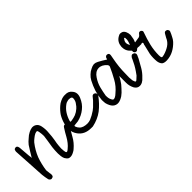

<svg xmlns="http://www.w3.org/2000/svg" viewBox="8 -453 735 735"><g transform="rotate(-45 376.0 -85.0)"><path d="M61.5 -135.7Q69.3 -145.5 79.1 -153.3Q87.9 -162.1 99.6 -168Q101.6 -168.9 104.5 -169.9Q107.4 -171.9 110.4 -171.9Q115.2 -173.8 120.1 -173.8Q127.9 -173.8 133.8 -169.9Q143.6 -164.1 146.5 -150.4Q150.4 -131.8 148.4 -114.3Q147.5 -95.7 144.5 -78.1Q141.6 -64.5 140.6 -51.8Q138.7 -38.1 140.6 -24.4Q141.6 -14.6 144.5 -13.7Q147.5 -11.7 155.3 -18.6Q165 -26.4 171.9 -35.2Q179.7 -44.9 185.5 -55.7Q190.4 -63.5 194.3 -71.3Q199.2 -79.1 204.1 -86.9Q207 -91.8 210.9 -92.8Q214.8 -93.8 219.7 -91.8Q223.6 -89.8 224.6 -85Q225.6 -84 225.6 -82Q224.6 -80.1 223.6 -77.1Q211.9 -57.6 201.2 -38.1Q190.4 -18.6 171.9 -2.9Q168 1 162.1 3.9Q157.2 6.8 151.4 8.8Q141.6 11.7 133.8 8.8Q127 4.9 122.1 -3.9Q119.1 -10.7 118.2 -18.6Q117.2 -26.4 117.2 -33.2Q117.2 -49.8 119.1 -65.4Q122.1 -81.1 124 -96.7Q126 -107.4 127 -118.2Q127 -128.9 125 -140.6Q124 -148.4 121.1 -150.4Q118.2 -151.4 110.4 -148.4Q102.5 -144.5 95.7 -138.7Q88.9 -133.8 83 -127Q64.5 -103.5 53.7 -76.2Q43.9 -48.8 40 -19.5Q40 -14.6 41 -10.7Q42 -5.9 42 -1Q42 1 43 2.9Q43 4.9 43 6.8Q43 11.7 41 14.6Q39.1 17.6 34.2 17.6Q33.2 18.6 32.2 18.6Q29.3 18.6 26.4 16.6Q23.4 14.6 21.5 10.7Q19.5 2.9 18.6 -3.9Q17.6 -11.7 16.6 -18.6Q14.6 -51.8 12.7 -85Q10.7 -117.2 8.8 -150.4Q8.8 -151.4 8.8 -151.4Q8.8 -155.3 10.7 -159.2Q11.7 -163.1 17.6 -164.1Q22.5 -165 25.4 -162.1Q28.3 -159.2 29.3 -152.3Q30.3 -140.6 31.2 -128.9Q32.2 -117.2 33.2 -104.5Q34.2 -101.6 34.2 -97.7Q34.2 -94.7 34.2 -91.8Q41 -102.5 47.9 -114.3Q54.7 -125 61.5 -135.7Z M215.8 -97.7Q220.7 -115.2 229.5 -129.9Q239.3 -144.5 252.9 -156.2Q260.7 -163.1 269.5 -167Q279.3 -171.9 289.1 -172.9Q293 -172.9 295.9 -172.9Q314.5 -173.8 324.2 -160.2Q336.9 -145.5 328.1 -124Q318.4 -100.6 300.8 -86.9Q283.2 -72.3 258.8 -66.4Q253.9 -65.4 250 -65.4Q245.1 -64.5 241.2 -64.5Q238.3 -64.5 237.3 -63.5Q236.3 -61.5 237.3 -58.6Q240.2 -50.8 245.1 -45.9Q250 -40 258.8 -37.1Q278.3 -31.2 294.9 -37.1Q311.5 -43.9 327.1 -54.7Q337.9 -62.5 346.7 -72.3Q356.4 -81.1 364.3 -91.8Q367.2 -96.7 372.1 -97.7Q377 -98.6 379.9 -95.7Q384.8 -92.8 384.8 -87.9Q384.8 -87.9 384.8 -86.9Q385.7 -84 382.8 -80.1Q364.3 -54.7 340.8 -36.1Q317.4 -18.6 285.2 -11.7Q284.2 -11.7 283.2 -11.7Q282.2 -11.7 281.2 -11.7Q281.2 -11.7 280.3 -11.7Q279.3 -11.7 279.3 -11.7Q278.3 -11.7 276.4 -11.7Q241.2 -11.7 223.6 -36.1Q211.9 -51.8 211.9 -72.3Q211.9 -84 215.8 -97.7ZM273.4 -143.6Q259.8 -133.8 251 -120.1Q242.2 -106.4 237.3 -89.8Q235.4 -85 238.3 -85Q241.2 -85 243.2 -85Q255.9 -86.9 266.6 -90.8Q278.3 -95.7 288.1 -104.5Q294.9 -110.4 299.8 -118.2Q305.7 -125 307.6 -134.8Q309.6 -142.6 306.6 -146.5Q302.7 -150.4 293.9 -150.4Q289.1 -150.4 283.2 -148.4Q278.3 -147.5 273.4 -143.6Z M454.1 -25.4Q448.2 -20.5 443.4 -16.6Q437.5 -12.7 430.7 -9.8Q417 -3.9 406.2 -7.8Q394.5 -11.7 387.7 -25.4Q383.8 -33.2 381.8 -42Q380.9 -47.9 380.9 -54.7Q380.9 -57.6 380.9 -60.5Q382.8 -82 388.7 -101.6Q395.5 -122.1 405.3 -140.6Q411.1 -151.4 419.9 -159.2Q427.7 -167 438.5 -171.9Q447.3 -176.8 456.1 -177.7Q456.1 -177.7 457 -177.7Q464.8 -177.7 473.6 -172.9Q481.4 -168.9 489.3 -164.1Q497.1 -159.2 504.9 -154.3Q504.9 -155.3 505.9 -157.2Q505.9 -158.2 506.8 -160.2Q507.8 -164.1 510.7 -166Q513.7 -168.9 518.6 -168Q523.4 -167 525.4 -164.1Q527.3 -160.2 526.4 -155.3Q525.4 -147.5 523.4 -138.7Q522.5 -130.9 520.5 -122.1Q517.6 -103.5 516.6 -84Q515.6 -64.5 515.6 -45.9Q515.6 -40 516.6 -34.2Q516.6 -28.3 519.5 -22.5Q520.5 -18.6 522.5 -17.6Q525.4 -16.6 528.3 -19.5Q535.2 -25.4 541 -31.2Q545.9 -38.1 550.8 -44.9Q557.6 -54.7 563.5 -65.4Q569.3 -76.2 574.2 -86.9Q575.2 -89.8 576.2 -91.8Q578.1 -93.8 579.1 -95.7Q582 -99.6 585.9 -100.6Q589.8 -100.6 593.8 -98.6Q597.7 -96.7 598.6 -92.8Q598.6 -91.8 599.6 -89.8Q599.6 -87.9 598.6 -85.9Q597.7 -82 595.7 -79.1Q593.8 -75.2 592.8 -72.3Q584 -55.7 574.2 -39.1Q564.5 -22.5 550.8 -9.8Q546.9 -5.9 543.9 -2.9Q540 0 535.2 2.9Q528.3 5.9 522.5 5.9Q518.6 5.9 515.6 4.9Q506.8 2 501 -7.8Q497.1 -15.6 495.1 -23.4Q493.2 -31.2 493.2 -40Q493.2 -44.9 493.2 -48.8Q493.2 -53.7 493.2 -57.6Q493.2 -61.5 493.2 -66.4Q493.2 -71.3 493.2 -77.1Q485.4 -61.5 475.6 -48.8Q464.8 -36.1 454.1 -25.4ZM408.2 -36.1Q410.2 -31.2 413.1 -29.3Q417 -28.3 421.9 -30.3Q425.8 -32.2 428.7 -34.2Q432.6 -37.1 435.5 -40Q457 -57.6 469.7 -81.1Q482.4 -103.5 493.2 -127.9Q494.1 -130.9 493.2 -133.8Q492.2 -135.7 491.2 -137.7Q475.6 -155.3 458 -154.3Q440.4 -153.3 427.7 -133.8Q416 -116.2 411.1 -97.7Q406.2 -78.1 403.3 -60.5Q403.3 -51.8 404.3 -46.9Q405.3 -41 408.2 -36.1Z M660.2 -136.7Q663.1 -140.6 666 -141.6Q669.9 -142.6 673.8 -140.6Q677.7 -137.7 678.7 -133.8Q678.7 -130.9 676.8 -126Q668 -101.6 662.1 -77.1Q656.2 -51.8 656.2 -25.4Q656.2 -14.6 659.2 -12.7Q661.1 -10.7 671.9 -13.7Q688.5 -18.6 702.1 -27.3Q716.8 -37.1 723.6 -53.7Q725.6 -57.6 727.5 -60.5Q729.5 -64.5 731.4 -67.4Q733.4 -71.3 737.3 -73.2Q741.2 -74.2 746.1 -72.3Q750 -70.3 751 -66.4Q752 -64.5 752 -63.5Q752 -60.5 751 -58.6Q747.1 -48.8 742.2 -40Q738.3 -31.2 731.4 -23.4Q717.8 -8.8 701.2 0Q684.6 8.8 665 9.8Q663.1 9.8 661.1 9.8Q650.4 9.8 643.6 4.9Q636.7 -2 634.8 -14.6Q632.8 -34.2 635.7 -53.7Q639.6 -72.3 644.5 -90.8Q644.5 -93.8 646.5 -97.7Q648.4 -101.6 646.5 -103.5Q644.5 -105.5 641.6 -104.5Q637.7 -102.5 634.8 -103.5Q631.8 -103.5 629.9 -103.5Q627 -102.5 625 -103.5Q621.1 -104.5 618.2 -103.5Q615.2 -103.5 612.3 -99.6Q610.4 -97.7 607.4 -96.7Q604.5 -96.7 601.6 -97.7Q598.6 -98.6 597.7 -101.6Q595.7 -103.5 595.7 -106.4Q596.7 -109.4 595.7 -111.3Q593.8 -113.3 591.8 -115.2Q578.1 -127.9 578.1 -146.5Q578.1 -149.4 578.1 -151.4Q580.1 -173.8 597.7 -184.6Q604.5 -189.5 611.3 -189.5Q614.3 -189.5 617.2 -188.5Q626 -186.5 630.9 -175.8Q634.8 -167 634.8 -157.2Q633.8 -148.4 631.8 -139.6Q630.9 -136.7 629.9 -132.8Q627.9 -129.9 627 -125Q636.7 -127 645.5 -127.9Q654.3 -127.9 660.2 -136.7ZM612.3 -162.1Q612.3 -163.1 612.3 -164.1Q611.3 -166 610.4 -166Q608.4 -167 607.4 -165Q607.4 -164.1 606.4 -163.1Q600.6 -156.2 600.6 -148.4Q600.6 -140.6 606.4 -131.8Q609.4 -139.6 611.3 -147.5Q613.3 -154.3 612.3 -162.1Z"/></g></svg>

Font: Chain Script-Pehr4
Style: Regular
Weight: 400
Designer: Pehr
Version: Version 1.0